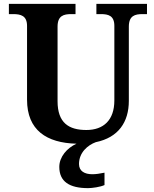

<svg xmlns="http://www.w3.org/2000/svg" viewBox="-20 -734 797 994"><path d="M436 240C457 240 500 234 521 224V160C497 165 476 168 458 168C418 168 389 152 389 115C389 55 435 17 476 2C593 -22 647 -102 647 -212V-596C647 -653 679 -661 718 -661H741V-714H479V-661H502C541 -661 572 -653 572 -600V-214C572 -112 516 -61 427 -61C336 -61 278 -98 278 -210V-596C278 -653 310 -661 349 -661H371V-714H26V-661H48C87 -661 120 -653 120 -600V-218C120 -60 221 6 376 10C327 32 287 78 287 130C287 206 339 240 436 240Z"/></svg>

Font: Noto Serif Lao
Style: Bold
Weight: 700
Designer: Monotype Design Team
Foundry: Monotype Imaging Inc.
Version: Version 2.003